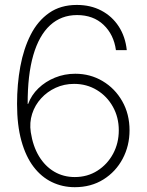

<svg xmlns="http://www.w3.org/2000/svg" viewBox="-20 -757 601 786"><path d="M286.1 9.3Q235.8 9.3 192.6 -11.5Q149.4 -32.2 117.4 -74.2Q85.4 -116.2 67.6 -180.4Q49.8 -244.6 49.8 -331.5Q49.8 -412.1 63.2 -484.9Q76.7 -557.6 105.5 -614.5Q134.3 -671.4 181.2 -704.1Q228 -736.8 294.4 -736.8Q351.1 -736.8 395 -713.6Q439 -690.4 466.1 -648.7Q493.2 -606.9 499 -551.8H454.6Q445.8 -615.7 403.8 -655.5Q361.8 -695.3 295.4 -695.3Q230.5 -695.3 185.1 -653.6Q139.6 -611.8 116.2 -530.8Q92.8 -449.7 93.3 -331.5H95.2Q108.4 -367.7 137.2 -395.5Q166 -423.3 205.1 -439.2Q244.1 -455.1 288.1 -455.1Q349.6 -455.1 400.1 -425Q450.7 -395 480.5 -342.5Q510.3 -290 510.3 -223.6Q510.3 -160.2 482.2 -107.2Q454.1 -54.2 403.6 -22.5Q353 9.3 286.1 9.3ZM286.1 -32.2Q337.9 -32.2 378.7 -58.1Q419.4 -84 442.9 -127.4Q466.3 -170.9 466.3 -223.6Q466.3 -276.9 442.1 -320.1Q418 -363.3 376.5 -388.4Q335 -413.6 283.2 -413.6Q242.7 -413.6 208 -397.7Q173.3 -381.8 148.2 -354.2Q123 -326.7 111.6 -291Q100.1 -255.4 106 -215.8Q114.7 -158.7 139.6 -117.4Q164.6 -76.2 202.1 -54.2Q239.7 -32.2 286.1 -32.2Z"/></svg>

Font: Inter 24pt ExtraLight
Style: Regular
Weight: 250
Designer: Rasmus Andersson
Foundry: rsms
Version: Version 4.001;git-66647c0bb